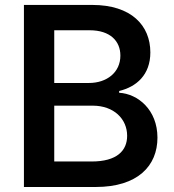

<svg xmlns="http://www.w3.org/2000/svg" viewBox="-20 -747 696 767"><path d="M75.6 0H362.2C530.2 0 609 -84.5 609 -197.1C609 -308.2 530.9 -372.2 456 -376.4V-383.5C524.9 -400.2 580.6 -447.8 580.6 -537.6C580.6 -645.2 504.6 -727.3 348.4 -727.3H75.6ZM196.7 -101.9V-324.9H350.5C435 -324.9 487.9 -271.7 487.9 -204.5C487.9 -145.2 447.1 -101.9 346.6 -101.9ZM196.7 -415.5V-626.1H338.1C420.5 -626.1 460.9 -582.7 460.9 -524.9C460.9 -457.7 406.6 -415.5 335.2 -415.5Z"/></svg>

Font: Magic Ui Pro Semi Bold
Style: Regular
Weight: 600
Designer: Stefan Endress, Andreas Faust
Version: Version 1.000;FEAKit 1.0